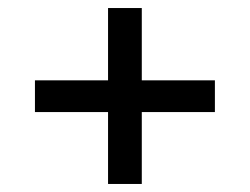

<svg xmlns="http://www.w3.org/2000/svg" viewBox="-20 -589 622 478"><path d="M67 -389V-310H249V-131H333V-310H515V-389H333V-569H249V-389Z"/></svg>

Font: Malon Grotesk Med
Style: Regular
Weight: 500
Designer: Julieta Ulanovsky
Foundry: Julieta Ulanovsky
Version: Version 7.200